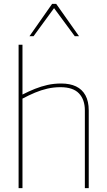

<svg xmlns="http://www.w3.org/2000/svg" viewBox="-20 -971 554 991"><path d="M76 0V-740H96V-483Q129 -500 160.5 -512.5Q192 -525 225 -532.5Q258 -540 296 -540Q341 -540 372.5 -525Q404 -510 421 -479Q438 -448 438 -401V0H418V-401Q418 -457 387.5 -489Q357 -521 292 -521Q257 -521 224.5 -513.5Q192 -506 161 -493Q130 -480 96 -462V0ZM132 -784 249 -951H270L388 -784H366L259 -929L153 -784Z"/></svg>

Font: Georama ExtraCondensed Thin Thin
Style: Regular
Weight: 250
Version: Version 1.001